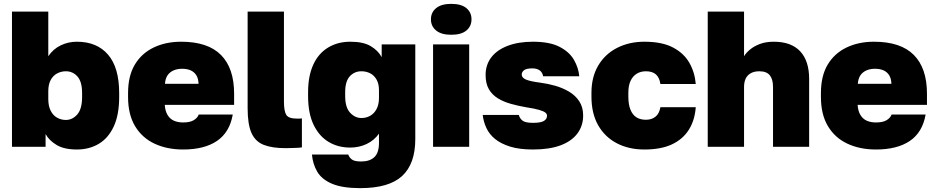

<svg xmlns="http://www.w3.org/2000/svg" viewBox="-20 -760 4842 994"><path d="M378 14Q312 14 273 -9.5Q234 -33 216 -66V0H42V-700H230V-469Q255 -506 294 -525Q333 -544 378 -544Q482 -544 539.5 -477Q597 -410 597 -278V-258Q597 -166 569 -105.5Q541 -45 491.5 -15.5Q442 14 378 14ZM321 -139Q355 -139 380 -167.5Q405 -196 405 -258V-278Q405 -337 381 -364Q357 -391 321 -391Q297 -391 276 -380Q255 -369 242.5 -346Q230 -323 230 -288V-247Q230 -211 242.5 -186.5Q255 -162 276 -150.5Q297 -139 321 -139Z M928 14Q845 14 780.5 -16Q716 -46 679.5 -106.5Q643 -167 643 -258V-278Q643 -367 678 -425.5Q713 -484 775.5 -514Q838 -544 918 -544Q1056 -544 1124 -475.5Q1192 -407 1192 -275V-217H833Q835 -186 847 -165.5Q859 -145 879.5 -135.5Q900 -126 928 -126Q963 -126 982.5 -137.5Q1002 -149 1009 -167H1185Q1169 -75 1103.5 -30.5Q1038 14 928 14ZM923 -404Q897 -404 877.5 -395Q858 -386 847 -369.5Q836 -353 834 -326H1008Q1007 -354 996 -371Q985 -388 966.5 -396Q948 -404 923 -404Z M1458 7Q1389 7 1345.5 -10Q1302 -27 1282 -71.5Q1262 -116 1262 -200V-700H1450V-234Q1450 -185 1462 -165.5Q1474 -146 1516 -146Q1525 -146 1530.5 -146Q1536 -146 1543 -147V3Q1531 5 1515 5.5Q1499 6 1483.5 6.5Q1468 7 1458 7Z M1845 214Q1753 214 1699.5 191.5Q1646 169 1622.5 129Q1599 89 1595 40H1783Q1788 55 1801.5 65.5Q1815 76 1850 76Q1894 76 1918 53.5Q1942 31 1942 -20V-68Q1917 -33 1878 -14.5Q1839 4 1793 4Q1730 4 1681 -25.5Q1632 -55 1603.5 -114Q1575 -173 1575 -263V-283Q1575 -366 1601.5 -424.5Q1628 -483 1678 -513.5Q1728 -544 1794 -544Q1861 -544 1899.5 -521Q1938 -498 1956 -464V-530H2130V-40Q2130 88 2062 151Q1994 214 1845 214ZM1851 -149Q1876 -149 1896.5 -160.5Q1917 -172 1929.5 -195.5Q1942 -219 1942 -253V-293Q1942 -326 1929.5 -348Q1917 -370 1896.5 -380.5Q1876 -391 1851 -391Q1815 -391 1791 -365Q1767 -339 1767 -283V-263Q1767 -204 1792.5 -176.5Q1818 -149 1851 -149Z M2222 0V-530H2409V0ZM2316 -580Q2265 -580 2238 -602Q2211 -624 2211 -660Q2211 -696 2238 -718Q2265 -740 2316 -740Q2368 -740 2394.5 -718Q2421 -696 2421 -660Q2421 -624 2394.5 -602Q2368 -580 2316 -580Z M2739 14Q2669 14 2621 -1Q2573 -16 2543 -40.5Q2513 -65 2498 -97.5Q2483 -130 2479 -165H2666Q2670 -148 2684.5 -136Q2699 -124 2739 -124Q2780 -124 2796 -134Q2812 -144 2812 -161Q2812 -170 2803.5 -177Q2795 -184 2771.5 -191Q2748 -198 2702 -205Q2662 -212 2624.5 -222.5Q2587 -233 2557.5 -251Q2528 -269 2511 -298Q2494 -327 2494 -372Q2494 -424 2523 -462.5Q2552 -501 2607.5 -522.5Q2663 -544 2739 -544Q2826 -544 2877 -517.5Q2928 -491 2951.5 -450Q2975 -409 2979 -365H2792Q2788 -386 2773.5 -396Q2759 -406 2736 -406Q2705 -406 2693 -396.5Q2681 -387 2681 -374Q2681 -358 2702 -348.5Q2723 -339 2777 -332Q2816 -327 2854.5 -316Q2893 -305 2926 -285.5Q2959 -266 2979 -235.5Q2999 -205 2999 -162Q2999 -108 2968.5 -68Q2938 -28 2880.5 -7Q2823 14 2739 14Z M3316 14Q3235 14 3173 -18.5Q3111 -51 3076.5 -112Q3042 -173 3042 -260V-280Q3042 -361 3077 -420.5Q3112 -480 3174.5 -512Q3237 -544 3316 -544Q3407 -544 3463.5 -514.5Q3520 -485 3548.5 -435.5Q3577 -386 3582 -325H3399Q3394 -359 3375.5 -375Q3357 -391 3324 -391Q3297 -391 3276.5 -378.5Q3256 -366 3244.5 -341.5Q3233 -317 3233 -280V-260Q3233 -219 3244 -192Q3255 -165 3275 -152.5Q3295 -140 3324 -140Q3353 -140 3373 -155.5Q3393 -171 3399 -205H3582Q3577 -137 3546 -88Q3515 -39 3458.5 -12.5Q3402 14 3316 14Z M3644 0V-700H3832V-469Q3843 -487 3863.5 -504Q3884 -521 3914.5 -532.5Q3945 -544 3986 -544Q4076 -544 4122.5 -494.5Q4169 -445 4169 -351V0H3982V-310Q3982 -349 3965.5 -370Q3949 -391 3911 -391Q3884 -391 3866 -380.5Q3848 -370 3840 -352Q3832 -334 3832 -310V0Z M4515 14Q4432 14 4367.5 -16Q4303 -46 4266.5 -106.5Q4230 -167 4230 -258V-278Q4230 -367 4265 -425.5Q4300 -484 4362.5 -514Q4425 -544 4505 -544Q4643 -544 4711 -475.5Q4779 -407 4779 -275V-217H4420Q4422 -186 4434 -165.5Q4446 -145 4466.5 -135.5Q4487 -126 4515 -126Q4550 -126 4569.5 -137.5Q4589 -149 4596 -167H4772Q4756 -75 4690.5 -30.5Q4625 14 4515 14ZM4510 -404Q4484 -404 4464.5 -395Q4445 -386 4434 -369.5Q4423 -353 4421 -326H4595Q4594 -354 4583 -371Q4572 -388 4553.5 -396Q4535 -404 4510 -404Z"/></svg>

Font: Golos Text ExtraBold
Style: Regular
Weight: 800
Designer: A.Korolkova, Vitaly Kuzmin
Foundry: ParaType Ltd
Version: Version 2.004